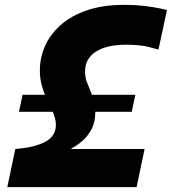

<svg xmlns="http://www.w3.org/2000/svg" viewBox="-20 -770 707 790"><path d="M10 0 43 -157Q122 -163 166 -186.5Q210 -210 210 -256Q210 -270 206.5 -283Q203 -296 197 -310H58L73 -380H165Q156 -401 150 -426Q144 -451 144 -481Q144 -532 165 -580Q186 -628 229 -666.5Q272 -705 337.5 -727.5Q403 -750 491 -750Q538 -750 578 -745Q618 -740 642.5 -734.5Q667 -729 667 -729L632 -566Q632 -566 595 -576Q558 -586 500 -586Q419 -586 374.5 -557.5Q330 -529 330 -476Q330 -449 339.5 -427Q349 -405 358 -380H537L522 -310H372V-308Q372 -267 357 -239Q342 -211 322.5 -193.5Q303 -176 288 -167.5Q273 -159 272 -157H575L542 0Z"/></svg>

Font: Be Vietnam Pro Black
Style: Italic
Weight: 900
Italic angle: -12°
Designer: Lam Bao, Tony Le, Vietanh Nguyen
Foundry: Yellow Type Foundry
Version: Version 1.002; ttfautohint (v1.8.3)